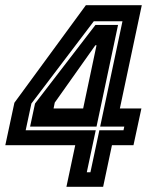

<svg xmlns="http://www.w3.org/2000/svg" viewBox="-36 -720 600 740"><path d="M220 0 254 -160.5H-15.5L19.5 -324L295 -700H510.5L426 -302H509L478.5 -160.5H395.5L361.5 0ZM298.5 -56H312.5L347 -218H440L443 -232H350L436 -638H325.5L85 -321L63 -218H333ZM80 -232 99 -321 332 -624H419L336 -232ZM170.5 -302H284.5L336 -545.5H331.5L175 -324.5Z"/></svg>

Font: Tourney Thin
Style: Bold Italic
Weight: 700
Italic angle: -12°
Version: Version 1.015